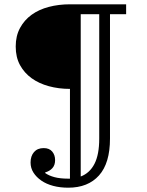

<svg xmlns="http://www.w3.org/2000/svg" viewBox="-20 -718 681 892"><path d="M297 154Q259 154 227 145.5Q195 137 172 121Q149 105 135.5 84Q122 63 122 37Q122 7 138 -11.5Q154 -30 183 -30Q209 -30 222.5 -14Q236 2 236 26Q236 49 223.5 63Q211 77 190 83V86Q207 98 233 105Q259 112 297 112H305V-305Q253 -305 207 -317.5Q161 -330 127 -354.5Q93 -379 73 -415.5Q53 -452 53 -502Q53 -551 73 -588Q93 -625 127 -649.5Q161 -674 207 -686Q253 -698 305 -698H566V-652H491V-74Q491 40 440 97Q389 154 297 154ZM355 102Q397 86 419 43Q441 0 441 -74V-652H355Z"/></svg>

Font: IBM Plex Serif
Style: Regular
Weight: 400
Designer: Mike Abbink, Paul van der Laan, Pieter van Rosmalen
Foundry: Bold Monday
Version: Version 2.6